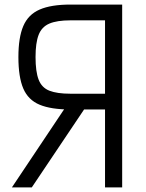

<svg xmlns="http://www.w3.org/2000/svg" viewBox="-20 -820 640 840"><path d="M514.5 0H439.5V-731H288Q229.5 -731 196 -716.8Q162.5 -702.5 149 -667.5Q135.5 -632.5 135.5 -570.5Q135.5 -506.5 149 -471.5Q162.5 -436.5 196 -423.2Q229.5 -410 288 -410H491.5V-341H288Q203.5 -341 153.5 -361.8Q103.5 -382.5 82 -432.5Q60.5 -482.5 60.5 -570.5Q60.5 -656 82 -706.2Q103.5 -756.5 153.5 -778.2Q203.5 -800 288 -800H514.5ZM119 0H32L290 -386H378Z"/></svg>

Font: Victor Mono Thin
Style: Regular
Weight: 100
Monospace: yes
Designer: Rune Bjørnerås
Version: Version 1.561;gftools[0.9.30]